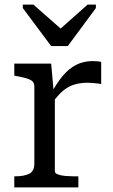

<svg xmlns="http://www.w3.org/2000/svg" viewBox="-20 -813 491 833"><path d="M202 -613H274L396 -778V-793H360L207 -657L276 -660L125 -793H79V-778ZM419 -544V-448Q412 -450 402 -451Q392 -452 381.5 -453Q371 -454 361 -454Q333 -454 311 -448.5Q289 -443 270.5 -431.5Q252 -420 235.5 -402Q219 -384 200 -358V-404Q225 -451 251.5 -483Q278 -515 310 -531.5Q342 -548 382 -548Q394 -548 404.5 -547Q415 -546 419 -544ZM42 0V-48H45Q84 -48 106.5 -59Q129 -70 129 -104V-438Q129 -453 120.5 -460.5Q112 -468 95 -473Q78 -478 52 -483L42 -485V-537H202L214 -403L218 -407V-70Q218 -61 232 -56Q246 -51 265 -49.5Q284 -48 298 -48H320V0Z"/></svg>

Font: Roboto Serif
Style: Regular
Weight: 400
Designer: Greg Gazdowicz
Foundry: Commercial Type
Version: Version 1.008